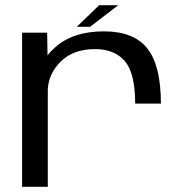

<svg xmlns="http://www.w3.org/2000/svg" viewBox="-20 -715 711 735"><path d="M497.5 -318.5Q497.5 -434.5 458 -480.8Q418.5 -527 344 -527Q259 -527 210.5 -477.5Q167 -433 163 -374.5V0H64.5V-590H160.5L162 -503Q174.5 -519.5 192 -534.5Q260 -595 377.5 -595Q492.5 -595 544.2 -529.2Q596 -463.5 596 -318.5ZM274 -612.5 359.5 -695H432.5L325 -612.5Z"/></svg>

Font: Anybody ExtraExpanded
Style: Regular
Weight: 400
Width: 8
Designer: Tyler Finck
Foundry: Etcetera Type Company
Version: Version 1.010; ttfautohint (v1.8.3) -l 8 -r 50 -G 200 -x 14 